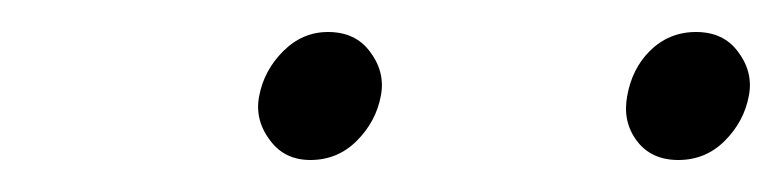

<svg xmlns="http://www.w3.org/2000/svg" viewBox="-20 -730 489 120"><path d="M185 -710Q169 -710 157 -698Q145 -686 142 -670Q139 -655 149 -642Q158 -630 174 -630Q191 -630 203 -642Q215 -654 218 -670Q221 -685 211 -698Q202 -710 185 -710ZM415 -710Q398 -710 386 -698Q375 -687 372 -670Q369 -654 378 -642Q387 -630 404 -630Q421 -630 433 -642Q445 -654 448 -670Q451 -685 441 -698Q432 -710 415 -710Z"/></svg>

Font: Unageo
Style: Light-Italic
Weight: 300
Designer: Richard Sepsi
Foundry: Richard Sepsi
Version: Version 2.000